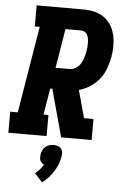

<svg xmlns="http://www.w3.org/2000/svg" viewBox="-64 -781 728 1091"><g transform="rotate(5 300.0 -235.5)"><path d="M3 0V-120H46L128 -615H100V-735H366Q389 -735 412.5 -731.5Q436 -728 457 -719Q478 -710 495 -695.5Q512 -681 524 -662.5Q536 -644 543 -622Q550 -600 552.5 -577Q555 -554 554 -530Q553 -506 549 -482Q543 -449 531.5 -416Q520 -383 498 -354.5Q476 -326 445 -306Q414 -286 381 -277L424 -120H478V0H304L230 -271H218L193 -120H221V0ZM238 -391H319Q337 -391 354 -402Q371 -413 381 -429.5Q391 -446 396.5 -464.5Q402 -483 405 -501Q407 -512 408 -524Q409 -536 409 -548Q409 -560 407 -571Q405 -582 400.5 -592Q396 -602 386.5 -608.5Q377 -615 366 -615H275ZM218 264 174 216Q188 205 200 191.5Q212 178 220 163Q213 160 207 154Q201 148 198 140.5Q195 133 195 124.5Q195 116 196 107Q198 95 203.5 83Q209 71 219 62.5Q229 54 241.5 50.5Q254 47 266 47Q278 47 289 50.5Q300 54 307.5 62.5Q315 71 316.5 83Q318 95 316 107Q312 130 304 151.5Q296 173 283 193.5Q270 214 254 232Q238 250 218 264Z"/></g></svg>

Font: Iosevka Etoile Heavy Oblique
Style: Regular
Weight: 900
Italic angle: -9°
Designer: Belleve Invis
Foundry: Belleve Invis
Version: Version 15.5.2; ttfautohint (v1.8.4)